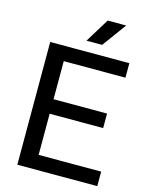

<svg xmlns="http://www.w3.org/2000/svg" viewBox="-137 -1032 870 1118"><g transform="rotate(15 298.0 -473.5)"><path d="M79 0V-740H556V-652.5H184V-87.5H561V0ZM144 -335.5V-423H506.5V-335.5ZM281 -802 370 -947H481.5L375.5 -802Z"/></g></svg>

Font: Encode Sans SC Medium
Style: Regular
Weight: 500
Version: Version 3.002